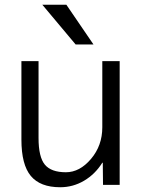

<svg xmlns="http://www.w3.org/2000/svg" viewBox="-20 -777 598 807"><path d="M259 -757 373 -590H298L158 -757ZM142 -520V-197Q142 -117 168.5 -85Q195 -53 257 -53Q315 -53 362.5 -109Q410 -165 410 -242V-520H483V0H413L412 -93H410Q380 -45 333.5 -17.5Q287 10 233 10Q149 10 109.5 -37.5Q70 -85 70 -190V-520Z"/></svg>

Font: M PLUS 1p
Style: Regular
Weight: 400
Version: Version 1.062